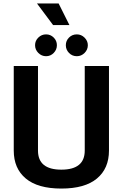

<svg xmlns="http://www.w3.org/2000/svg" viewBox="-20 -1084 714 1117"><path d="M60 -208V-700H201V-208Q201 -97 337 -97Q473 -97 473 -208V-700H614V-208Q614 -104 544 -45.5Q474 13 337 13Q200 13 130 -45.5Q60 -104 60 -208ZM195 -1064H321L384 -938H289ZM184 -821Q184 -847 203 -865.5Q222 -884 248 -884Q274 -884 292.5 -865.5Q311 -847 311 -821Q311 -795 292.5 -776Q274 -757 248 -757Q222 -757 203 -776Q184 -795 184 -821ZM363 -821Q363 -847 381.5 -865.5Q400 -884 427 -884Q453 -884 472 -865Q491 -846 491 -821Q491 -795 472 -776Q453 -757 427 -757Q400 -757 381.5 -776Q363 -795 363 -821Z"/></svg>

Font: KoHo
Style: Bold
Weight: 700
Designer: Cadson Demak & Katatrad Team
Foundry: Cadson Demak Co.,Ltd.
Version: Version 1.000; ttfautohint (v1.6)